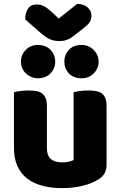

<svg xmlns="http://www.w3.org/2000/svg" viewBox="-20 -955 622 991"><path d="M52 -479Q62 -482 83.5 -485Q105 -488 128 -488Q150 -488 167.5 -485Q185 -482 197 -473Q209 -464 215.5 -448.5Q222 -433 222 -408V-193Q222 -152 242 -134.5Q262 -117 300 -117Q323 -117 337.5 -121Q352 -125 360 -129V-479Q370 -482 391.5 -485Q413 -488 436 -488Q458 -488 475.5 -485Q493 -482 505 -473Q517 -464 523.5 -448.5Q530 -433 530 -408V-104Q530 -54 488 -29Q453 -7 404.5 4.5Q356 16 299 16Q245 16 199.5 4Q154 -8 121 -33Q88 -58 70 -97.5Q52 -137 52 -193ZM283 -859 378 -935Q411 -935 431.5 -917.5Q452 -900 452 -874Q452 -854 442.5 -840Q433 -826 406 -805L351 -763Q339 -754 323 -748.5Q307 -743 287 -743Q260 -743 238.5 -752Q217 -761 191 -784L110 -855Q110 -889 124.5 -910.5Q139 -932 170 -932Q190 -932 207.5 -923Q225 -914 257 -884ZM312 -637Q312 -672 335.5 -697.5Q359 -723 401 -723Q420 -723 436 -716Q452 -709 464 -697Q476 -685 482.5 -669.5Q489 -654 489 -637Q489 -602 464 -576.5Q439 -551 401 -551Q359 -551 335.5 -576.5Q312 -602 312 -637ZM88 -637Q88 -672 113 -697.5Q138 -723 175 -723Q217 -723 241 -697.5Q265 -672 265 -637Q265 -602 241 -576.5Q217 -551 175 -551Q157 -551 141 -558Q125 -565 113 -576.5Q101 -588 94.5 -603.5Q88 -619 88 -637Z"/></svg>

Font: Baloo
Style: Regular
Weight: 400
Designer: Sarang Kulkarni and Ek Type
Foundry: Ek Type
Version: Version 1.443;PS 1.000;hotconv 16.6.51;makeotf.lib2.5.65220;